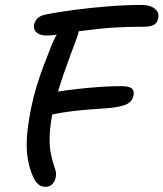

<svg xmlns="http://www.w3.org/2000/svg" viewBox="-20 -730 648 761"><path d="M160 10.6Q140 10.6 126 -5.1Q112 -20.8 99.2 -61.4Q91.2 -87.6 87.6 -120.6Q84 -153.6 87.7 -197.8Q91.4 -242 103.4 -302Q111.6 -343.6 124.6 -386.4Q137.6 -429.2 153.9 -472.2Q170.2 -515.2 186.6 -555.8Q205.8 -601.4 226 -620.4Q246.2 -639.4 271.8 -639.4Q290.6 -639.4 292.4 -624.5Q294.2 -609.6 287.6 -588.2Q276.8 -558.6 262.4 -520.3Q248 -482 233.1 -439.3Q218.2 -396.6 205.7 -353.2Q193.2 -309.8 186 -270Q177 -219.6 176.7 -184Q176.4 -148.4 181 -124Q185.6 -99.6 191.2 -82.9Q196.8 -66.2 200.3 -53.3Q203.8 -40.4 200.6 -26.8Q198.2 -11.4 187.5 -0.4Q176.8 10.6 160 10.6ZM198.4 -278.6Q166.2 -272.2 150.8 -277.1Q135.4 -282 131.4 -292.1Q127.4 -302.2 129 -310.8Q132.4 -325.6 140.4 -336.4Q148.4 -347.2 162.7 -354.5Q177 -361.8 198.6 -365.2Q237.8 -371.8 282.6 -376.9Q327.4 -382 372.9 -385.3Q418.4 -388.6 458.8 -388.6Q491.4 -388.6 502.1 -379.7Q512.8 -370.8 509 -351.4Q504 -326 478.9 -315.5Q453.8 -305 405.8 -301.2Q358 -298.2 321.4 -295Q284.8 -291.8 255.2 -287.9Q225.6 -284 198.4 -278.6ZM165.8 -589.2Q146.8 -589.2 134.4 -595.1Q122 -601 117.6 -611Q113.2 -621 115 -632.4Q118.4 -646.6 128.1 -656.7Q137.8 -666.8 156.4 -671.4Q208 -682.2 274.7 -690.9Q341.4 -699.6 411.3 -705Q481.2 -710.4 540.4 -710.4Q564 -710.4 579.9 -703.6Q595.8 -696.8 603.2 -684.8Q610.6 -672.8 607 -657Q604.2 -640.6 591.1 -632.3Q578 -624 549.6 -624Q446.2 -624 367.9 -615.3Q289.6 -606.6 238.6 -597.9Q187.6 -589.2 165.8 -589.2Z"/></svg>

Font: Shantell Sans Light
Style: Italic
Weight: 300
Italic angle: -11°
Designer: Stephen Nixon, Anya Danilova, Shantell Martin
Foundry: Arrow Type
Version: Version 1.008;[ac192a2d6]